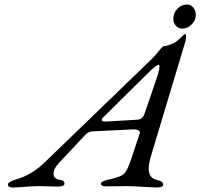

<svg xmlns="http://www.w3.org/2000/svg" viewBox="-20 -827 889 852"><path d="M811 -807Q827 -807 838 -793Q849 -779 849 -761Q849 -737 830.5 -718.5Q812 -700 788 -700Q772 -700 760.5 -713Q749 -726 749 -742Q749 -769 767 -788Q785 -807 811 -807ZM640 -506 442 -310Q430 -301 432 -293.5Q434 -286 458 -288L592 -296Q613 -298 622 -324L680 -494Q684 -507 686 -517.5Q688 -528 687.5 -533.5Q687 -539 684 -539Q673 -539 640 -506ZM672 5Q661 5 614 2Q567 -1 544 -1Q524 -1 492.5 -0.5Q461 0 452 0Q428 0 428 -12Q428 -23 465 -31Q514 -41 529 -54.5Q544 -68 559 -112L600 -235Q603 -243 595 -248Q587 -253 572 -253L391 -244Q372 -244 356 -226L240 -102Q220 -80 218 -63Q216 -46 224 -38.5Q232 -31 241 -30Q256 -28 261 -24Q266 -20 266 -12Q266 1 235 1Q229 1 199.5 0Q170 -1 151 -1Q129 -1 90.5 2Q52 5 38 5Q15 5 15 -8Q15 -20 52 -31Q122 -51 180 -108L652 -564Q664 -575 676.5 -590.5Q689 -606 696 -614Q703 -622 706 -622Q721 -622 752 -636Q759 -639 770.5 -649.5Q782 -660 790.5 -668Q799 -676 801 -676Q804 -676 805 -672Q806 -668 805.5 -660.5Q805 -653 803 -644L648 -128Q622 -39 678 -28Q704 -23 704 -7Q704 5 672 5Z"/></svg>

Font: EB Garamond 12
Style: Italic
Weight: 400
Italic angle: -17°
Version: Version 0.016; ttfautohint (v1.8.4)